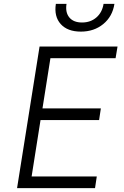

<svg xmlns="http://www.w3.org/2000/svg" viewBox="-20 -970 640 990"><path d="M68 0 184 -730H586L576 -670H240L199 -411H500L491 -351H189L143 -60H479L470 0ZM397 -807Q328 -807 293 -846Q258 -885 268 -950H323Q316 -906 337.5 -880Q359 -854 403 -854Q447 -854 477 -880Q507 -906 514 -950H570Q560 -885 512.5 -846Q465 -807 397 -807Z"/></svg>

Font: JetBrains Mono NL ExtraLight
Style: Italic
Weight: 200
Italic angle: -9°
Monospace: yes
Designer: Philipp Nurullin, Konstantin Bulenkov
Foundry: JetBrains
Version: Version 2.305; ttfautohint (v1.8.4.7-5d5b)